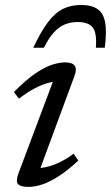

<svg xmlns="http://www.w3.org/2000/svg" viewBox="-20 -724 436 754"><path d="M53 -44.5 196 -425 212.5 -404Q193.5 -405 168.5 -398.2Q143.5 -391.5 114.8 -376.2Q86 -361 54.5 -336.5L34.5 -362.5Q82.5 -411 119.5 -436Q156.5 -461 185.2 -470Q214 -479 235.5 -479Q263 -479 273 -466.5Q283 -454 272 -424.5L129.5 -39L115.5 -64Q135.5 -62.5 160.5 -67.8Q185.5 -73 213.2 -86.2Q241 -99.5 269 -120.5L287.5 -93.5Q244 -53 208.2 -30.5Q172.5 -8 144 1Q115.5 10 92 10Q60 10 50.5 -1.5Q41 -13 53 -44.5ZM285.5 -637.5Q258 -637.5 235 -628.2Q212 -619 191.8 -597Q171.5 -575 152.5 -536.5H110.5Q141 -601 168.8 -637.5Q196.5 -674 227.5 -689.2Q258.5 -704.5 298.5 -704.5Q340 -704.5 363.2 -688.2Q386.5 -672 393 -635.2Q399.5 -598.5 391.5 -536.5H356.5Q361 -595 344 -616.2Q327 -637.5 285.5 -637.5Z"/></svg>

Font: Newsreader 12pt
Style: Italic
Weight: 400
Italic angle: -17°
Version: Version 1.003